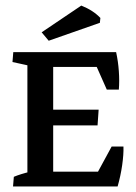

<svg xmlns="http://www.w3.org/2000/svg" viewBox="-20 -671 488 691"><path d="M78.6 -7.3V-476.6H171.4V-7.3ZM126.5 0V-53.2H391.6L403.3 0ZM403.3 0 320.3 -30.3 381.8 -143.6H424.3Q425.3 -115.7 419.7 -76.7Q414.1 -37.6 403.3 0ZM118.7 -219.7V-276.4H335L331.1 -219.7ZM98.1 -430.2V-483.4H397.9L388.7 -430.2ZM364.3 -348.6 318.8 -451.2 397.9 -483.4Q405.3 -449.7 407.7 -414.8Q410.2 -379.9 407.7 -348.6ZM26.9 0 29.8 -34.7Q54.2 -44.9 91.3 -53.7L78.6 -13.2V-84H171.4V-13.2L160.6 -49.8L225.6 -35.6L222.7 0ZM223.6 -483.4 220.7 -448.7Q196.3 -438.5 159.2 -429.7L171.4 -470.2V-399.4H78.6V-470.2L89.8 -433.6L24.9 -447.8L27.8 -483.4ZM155.3 -524.4 129.9 -554.7 272.5 -650.9Q315.4 -633.8 341.3 -606.4L339.4 -588.9Z"/></svg>

Font: Markazi Text Medium
Style: Regular
Weight: 500
Designer: Borna Izadpanah (Arabic designer), Fiona Ross (Arabic design director) and Florian Runge (Latin designer)
Foundry: Borna Izadpanah and Florian Runge
Version: Version 1.001